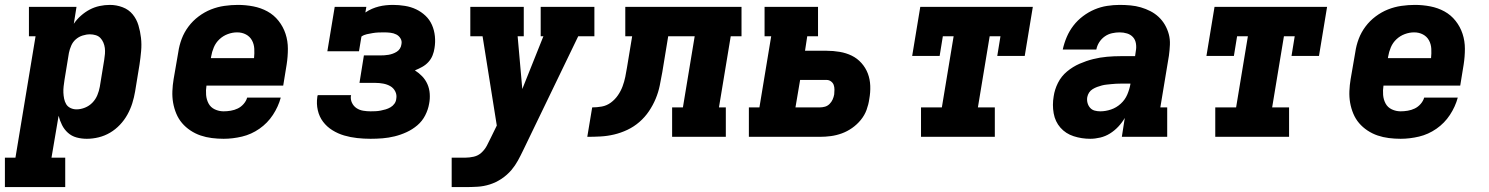

<svg xmlns="http://www.w3.org/2000/svg" viewBox="-51 -558 6071 783"><path d="M-31 205V85H12L94 -410H67V-530H261L250 -461Q262 -479 279 -494Q296 -509 315 -519Q334 -529 355 -533.5Q376 -538 397 -538Q424 -538 449 -528.5Q474 -519 490 -499.5Q506 -480 513.5 -455Q521 -430 524 -403.5Q527 -377 524.5 -349.5Q522 -322 518 -295L500 -185Q496 -161 488.5 -137Q481 -113 468.5 -90.5Q456 -68 438 -49Q420 -30 398 -17Q376 -4 351.5 2Q327 8 303 8Q281 8 261 2.5Q241 -3 226 -16.5Q211 -30 202 -48Q193 -66 188 -86L159 85H215V205ZM261 -112Q278 -112 295.5 -119Q313 -126 326 -139.5Q339 -153 346 -170Q353 -187 356 -204L374 -314Q376 -326 377 -338.5Q378 -351 376.5 -362.5Q375 -374 370.5 -384.5Q366 -395 358.5 -403Q351 -411 339.5 -414.5Q328 -418 316 -418Q301 -418 285.5 -413Q270 -408 258 -397.5Q246 -387 239.5 -372Q233 -357 230 -342L212 -232Q210 -219 208.5 -206Q207 -193 207.5 -180.5Q208 -168 210.5 -155.5Q213 -143 219 -133Q225 -123 236.5 -117.5Q248 -112 261 -112Z M861 8Q837 8 813 5Q789 2 767 -5.5Q745 -13 725.5 -26Q706 -39 691.5 -56Q677 -73 668 -94.5Q659 -116 655 -139Q651 -162 652 -186.5Q653 -211 657 -235L676 -345Q680 -373 690 -399.5Q700 -426 717.5 -449.5Q735 -473 759 -491Q783 -509 809.5 -519.5Q836 -530 864 -534Q892 -538 919 -538Q951 -538 982 -532Q1013 -526 1039.5 -511.5Q1066 -497 1085 -473Q1104 -449 1113.5 -420Q1123 -391 1123 -359Q1123 -327 1118 -295L1104 -209H791Q788 -190 789.5 -171Q791 -152 799.5 -136Q808 -120 825 -112Q842 -104 861 -104Q875 -104 890 -106.5Q905 -109 918.5 -115.5Q932 -122 942.5 -134Q953 -146 957 -160H1094Q1084 -123 1062 -89.5Q1040 -56 1007 -33Q974 -10 936 -1Q898 8 861 8ZM809 -321H985Q987 -340 986 -359Q985 -378 976.5 -393.5Q968 -409 952 -417.5Q936 -426 916 -426Q897 -426 878 -419Q859 -412 844 -398Q829 -384 821 -365Q813 -346 810 -327Z M1460 8Q1433 8 1405.5 5Q1378 2 1352.5 -5.5Q1327 -13 1304.5 -27Q1282 -41 1266.5 -61.5Q1251 -82 1245 -108.5Q1239 -135 1243 -162Q1243 -164 1243.5 -166Q1244 -168 1245 -170H1381Q1381 -169 1380.5 -168.5Q1380 -168 1380 -167Q1378 -152 1384.5 -138.5Q1391 -125 1403 -117Q1415 -109 1430 -106.5Q1445 -104 1460 -104Q1471 -104 1481 -104.5Q1491 -105 1501.5 -107Q1512 -109 1522 -112Q1532 -115 1541.5 -120.5Q1551 -126 1557.5 -135Q1564 -144 1565 -155Q1568 -171 1561 -185Q1554 -199 1541 -206.5Q1528 -214 1512 -217Q1496 -220 1480 -220H1415L1433 -332H1499Q1507 -332 1516 -332.5Q1525 -333 1533.5 -334.5Q1542 -336 1550.5 -339Q1559 -342 1567 -347Q1575 -352 1580 -360Q1585 -368 1586 -377Q1589 -390 1582.5 -401Q1576 -412 1565 -417.5Q1554 -423 1541 -424.5Q1528 -426 1515 -426Q1503 -426 1491.5 -425.5Q1480 -425 1468.5 -423Q1457 -421 1445 -418.5Q1433 -416 1423 -409L1413 -349H1284L1314 -530H1443L1439 -507Q1452 -516 1466 -522Q1480 -528 1494 -531.5Q1508 -535 1522.5 -536.5Q1537 -538 1552 -538Q1576 -538 1600.5 -534Q1625 -530 1646 -520Q1667 -510 1684 -494Q1701 -478 1710.5 -456.5Q1720 -435 1722.5 -410.5Q1725 -386 1721 -362Q1719 -347 1713 -332Q1707 -317 1696 -305Q1685 -293 1670.5 -285Q1656 -277 1641 -271Q1657 -261 1670.5 -247Q1684 -233 1692 -215Q1700 -197 1701.5 -176Q1703 -155 1699 -135Q1695 -111 1683 -87.5Q1671 -64 1651 -47Q1631 -30 1607 -19Q1583 -8 1558.5 -2Q1534 4 1509.5 6Q1485 8 1460 8Z M1791 205V85H1846Q1863 85 1881 81Q1899 77 1912.5 64.5Q1926 52 1934.5 36Q1943 20 1951 3L1975 -46L1917 -410H1867V-530H2085V-410H2060L2079 -195L2165 -410H2154V-530H2373V-410H2307L2082 56Q2072 77 2061 97Q2050 117 2035 135Q2017 156 1994.5 171Q1972 186 1947 194Q1922 202 1896.5 203.5Q1871 205 1846 205Z M2344 0 2364 -120Q2383 -120 2403 -123.5Q2423 -127 2440 -139.5Q2457 -152 2469 -169.5Q2481 -187 2488 -206Q2495 -225 2499 -244.5Q2503 -264 2506 -283L2527 -410H2499V-530H2973V-410H2929L2881 -120H2909V0H2690V-120H2734L2782 -410H2674L2650 -264Q2645 -236 2639.5 -209Q2634 -182 2623 -155.5Q2612 -129 2595.5 -104.5Q2579 -80 2556.5 -60.5Q2534 -41 2507.5 -28.5Q2481 -16 2453.5 -9.5Q2426 -3 2398.5 -1.5Q2371 0 2344 0Z M3003 0V-120H3046L3094 -410H3067V-530H3285V-410H3241L3232 -351H3320Q3347 -351 3373.5 -346.5Q3400 -342 3422.5 -331Q3445 -320 3462 -301Q3479 -282 3488 -258.5Q3497 -235 3498 -208Q3499 -181 3494 -154Q3491 -132 3483 -110Q3475 -88 3459.5 -69Q3444 -50 3424 -36Q3404 -22 3382 -14Q3360 -6 3337.5 -3Q3315 0 3292 0ZM3193 -120H3292Q3303 -120 3313.5 -123Q3324 -126 3332 -134Q3340 -142 3344.5 -152Q3349 -162 3351 -173Q3352 -182 3352 -192.5Q3352 -203 3349 -211.5Q3346 -220 3338 -226Q3330 -232 3320 -232H3212Z M3705 0V-120H3790L3838 -410H3794L3781 -330H3669L3702 -530H4161L4128 -330H4016L4029 -410H3985L3937 -120H4006V0Z M4395 8Q4360 8 4327.5 -2.5Q4295 -13 4273.5 -37.5Q4252 -62 4246 -96Q4240 -130 4246 -165Q4250 -193 4263.5 -220Q4277 -247 4300.5 -266.5Q4324 -286 4351.5 -298Q4379 -310 4407 -317Q4435 -324 4463.5 -326.5Q4492 -329 4520 -329H4578L4581 -350Q4584 -365 4581.5 -380.5Q4579 -396 4569.5 -406.5Q4560 -417 4545.5 -421.5Q4531 -426 4515 -426Q4500 -426 4484 -422.5Q4468 -419 4454.5 -409.5Q4441 -400 4432 -386Q4423 -372 4420 -356H4283Q4289 -383 4299.5 -407.5Q4310 -432 4326.5 -453.5Q4343 -475 4365.5 -492Q4388 -509 4413 -519.5Q4438 -530 4464 -534Q4490 -538 4515 -538Q4537 -538 4559 -536Q4581 -534 4601.5 -528Q4622 -522 4640.5 -512.5Q4659 -503 4674 -489Q4689 -475 4699.5 -457Q4710 -439 4715.5 -418.5Q4721 -398 4720 -375.5Q4719 -353 4716 -331L4681 -120H4709V0H4524L4536 -77Q4525 -58 4509.5 -41.5Q4494 -25 4475.5 -13.5Q4457 -2 4436 3Q4415 8 4395 8ZM4436 -104Q4458 -104 4480 -111.5Q4502 -119 4519.5 -135Q4537 -151 4546 -172Q4555 -193 4559 -215V-217H4520Q4510 -217 4500.5 -216.5Q4491 -216 4481.5 -215Q4472 -214 4462 -213Q4452 -212 4442.5 -209.5Q4433 -207 4423.5 -203.5Q4414 -200 4405 -194.5Q4396 -189 4390.5 -180.5Q4385 -172 4383 -162Q4381 -150 4384 -138.5Q4387 -127 4394.5 -118.5Q4402 -110 4413 -107Q4424 -104 4436 -104Z M4905 0V-120H4990L5038 -410H4994L4981 -330H4869L4902 -530H5361L5328 -330H5216L5229 -410H5185L5137 -120H5206V0Z M5661 8Q5637 8 5613 5Q5589 2 5567 -5.5Q5545 -13 5525.5 -26Q5506 -39 5491.5 -56Q5477 -73 5468 -94.5Q5459 -116 5455 -139Q5451 -162 5452 -186.5Q5453 -211 5457 -235L5476 -345Q5480 -373 5490 -399.5Q5500 -426 5517.5 -449.5Q5535 -473 5559 -491Q5583 -509 5609.5 -519.5Q5636 -530 5664 -534Q5692 -538 5719 -538Q5751 -538 5782 -532Q5813 -526 5839.5 -511.5Q5866 -497 5885 -473Q5904 -449 5913.5 -420Q5923 -391 5923 -359Q5923 -327 5918 -295L5904 -209H5591Q5588 -190 5589.5 -171Q5591 -152 5599.5 -136Q5608 -120 5625 -112Q5642 -104 5661 -104Q5675 -104 5690 -106.5Q5705 -109 5718.5 -115.5Q5732 -122 5742.5 -134Q5753 -146 5757 -160H5894Q5884 -123 5862 -89.5Q5840 -56 5807 -33Q5774 -10 5736 -1Q5698 8 5661 8ZM5609 -321H5785Q5787 -340 5786 -359Q5785 -378 5776.5 -393.5Q5768 -409 5752 -417.5Q5736 -426 5716 -426Q5697 -426 5678 -419Q5659 -412 5644 -398Q5629 -384 5621 -365Q5613 -346 5610 -327Z"/></svg>

Font: Iosevka Slab HvExObl
Style: Regular
Weight: 900
Width: 7
Italic angle: -9°
Monospace: yes
Designer: Belleve Invis
Foundry: Belleve Invis
Version: Version 11.1.1; ttfautohint (v1.8.3)